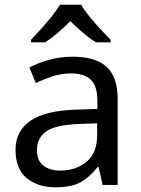

<svg xmlns="http://www.w3.org/2000/svg" viewBox="-20 -786 601 816"><path d="M288 -545Q386 -545 433 -502Q480 -459 480 -365V0H416L399 -76H395Q360 -32 321.5 -11Q283 10 215 10Q142 10 94 -28.5Q46 -67 46 -149Q46 -229 109 -272.5Q172 -316 303 -320L394 -323V-355Q394 -422 365 -448Q336 -474 283 -474Q241 -474 203 -461.5Q165 -449 132 -433L105 -499Q140 -518 188 -531.5Q236 -545 288 -545ZM314 -259Q214 -255 175.5 -227Q137 -199 137 -148Q137 -103 164.5 -82Q192 -61 235 -61Q303 -61 348 -98.5Q393 -136 393 -214V-262ZM325 -766Q337 -744 359.5 -716.5Q382 -689 406.5 -662.5Q431 -636 450 -617V-606H388Q362 -622 334 -645.5Q306 -669 279 -696Q252 -669 225 -646Q198 -623 172 -606H112V-617Q131 -637 154.5 -663Q178 -689 200 -716.5Q222 -744 235 -766Z"/></svg>

Font: Noto Sans Nag Mundari
Style: Regular
Weight: 400
Designer: Muthu Nedumaran
Version: Version 1.000; ttfautohint (v1.8.4.7-5d5b)